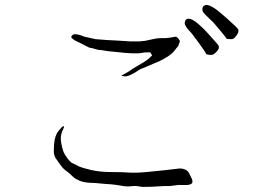

<svg xmlns="http://www.w3.org/2000/svg" viewBox="-20 -776 1040 770"><path d="M856 -662Q837 -686 822 -699Q809 -711 801.5 -719Q794 -727 792 -733Q791 -740 793 -747Q795 -752 800 -754Q805 -757 812 -756Q821 -754 832 -748Q845 -740 855 -732Q870 -720 889 -703Q934 -663 935.5 -658Q937 -653 935.5 -647Q934 -641 928 -633Q922 -625 917 -621.5Q912 -618 902 -619Q890 -619 888 -622Q888 -624 856 -662ZM778 -603Q752 -638 748 -643Q735 -656 729 -665Q723 -673 721 -680Q720 -686 723 -693Q725 -698 730 -700Q736 -702 743 -700Q751 -698 761 -691Q774 -682 783 -673Q798 -660 815 -641Q855 -597 857 -592Q859 -587 857 -581Q855 -575 848 -568Q841 -561 836 -558Q831 -555 819.5 -556Q808 -557 806 -561Q803 -569 778 -603ZM268 -123 298 -108Q309 -103 344.5 -94.5Q380 -86 426 -86Q472 -86 497 -84Q523 -82 567 -86Q610 -90 646 -94Q682 -98 697 -100Q710 -101 720 -97Q730 -93 734 -88Q739 -82 743 -72Q752 -56 752 -47Q751 -32 714 -34Q693 -35 686 -33Q662 -29 646 -30Q634 -30 588 -27Q554 -26 545 -27Q525 -32 505 -29Q488 -27 468 -31Q445 -35 424 -37Q403 -38 385 -40Q368 -42 341 -43Q316 -44 298.5 -51.5Q281 -59 273 -67Q264 -76 257 -82Q250 -88 240 -95Q231 -102 219 -119Q206 -137 203 -142Q201 -145 199 -151Q195 -161 196 -175Q196 -194 199 -215Q202 -229 208 -241Q210 -246 220 -257Q229 -268 232 -269Q234 -270 236 -270Q236 -269 237 -267Q236 -264 232 -255Q228 -248 226 -238Q223 -225 224 -216Q224 -208 228 -190Q233 -169 237 -162Q251 -137 266 -124L267 -123ZM686 -33Q685 -33 685 -33ZM581 -566Q578 -566 571 -566Q557 -566 549 -564Q543 -562 523 -562Q503 -562 481 -564L412 -571L387 -575H386Q375 -575 367 -578Q347 -584 338 -585Q333 -587 316 -596Q298 -606 288 -610Q279 -614 273 -619Q268 -623 266 -626Q265 -628 267 -631Q269 -635 274.5 -637.5Q280 -640 291 -638Q304 -635 313 -631Q323 -627 327 -627L363 -619Q407 -615 456 -613L502 -610H522Q530 -610 538 -610Q554 -612 560 -612H561Q571 -614 584 -617Q607 -623 624 -623Q645 -622 662 -625Q678 -628 685 -629Q688 -629 691 -625H692Q698 -619 700 -614V-613H701Q702 -611 700 -606Q696 -594 695 -592Q686 -580 674 -566Q665 -558 654 -550Q636 -539 620 -531L554 -503Q542 -499 535 -494L520 -484Q511 -479 502 -475Q493 -471 486 -470Q480 -470 478 -470Q475 -471 467 -472Q470 -475 478 -479Q495 -488 502 -493Q507 -498 547 -521Q573 -536 582 -546Q587 -551 589 -553L590 -554L589 -556L583 -565L582 -566ZM554 -503ZM456 -613ZM412 -571Z"/></svg>

Font: ToneOZ-Tsuipita-TC
Style: Tsuipita-TC
Weight: 400
Designer: :Jeffrey Xuan (Chih-Lin Hsuan)  :
Foundry: jeffreyx@gmail.com, cjkFonts.io
Version: Version 0.24071